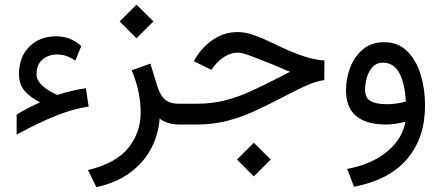

<svg xmlns="http://www.w3.org/2000/svg" viewBox="-20 -526 1863 811"><path d="M148.9 -93.8Q106.4 -115.7 83.3 -143.3Q60.1 -170.9 60.1 -211.9Q60.1 -286.1 104.2 -329.3Q148.4 -372.6 216.3 -372.6Q279.8 -372.6 323.2 -331.1L298.3 -270Q259.8 -295.9 222.7 -295.9Q183.1 -295.9 158.7 -273.9Q134.3 -252 134.3 -212.4Q134.3 -188 157 -166Q179.7 -144 221.7 -125Q251.5 -134.3 282.2 -141.8Q313 -149.4 342.8 -153.3L354.5 -75.7Q293.5 -67.9 217 -37.4Q140.6 -6.8 50.3 42.5V-42Q77.6 -59.1 101.3 -70.8Q125 -82.5 148.9 -93.8Z M485.4 -435.5 556.6 -506.3 627.9 -435.5 556.6 -364.3ZM654.3 -25.4Q649.9 38.6 620.4 97.4Q590.8 156.2 533.4 200.4Q476.1 244.6 387.2 264.6L351.6 192.4Q471.2 163.1 522.7 97.9Q574.2 32.7 574.2 -49.8Q574.2 -91.8 565.2 -137Q556.2 -182.1 536.1 -229L615.2 -257.3L645.5 -158.7Q658.2 -120.6 678.5 -104.2Q698.7 -87.9 732.9 -87.9H752V0H738.3Q708 0 686.8 -7.8Q665.5 -15.6 654.3 -25.4Z M981 147.9 1052.2 77.1 1123.5 147.9 1052.2 219.2ZM732.4 0V-87.9H812Q875.5 -87.9 930.2 -101.8Q984.9 -115.7 1041.5 -141.6Q1098.1 -167.5 1167 -203.1L1205.1 -223.1Q1194.3 -226.6 1177.7 -234.1Q1161.1 -241.7 1114.7 -260.3Q1065.4 -280.3 1033.2 -292Q1001 -303.7 983.9 -303.7Q956.1 -303.7 929.9 -287.6Q903.8 -271.5 885.7 -248L872.6 -231L798.8 -267.6L806.2 -280.3Q836.9 -330.6 883.1 -360.6Q929.2 -390.6 984.4 -390.6Q1015.1 -390.6 1052.2 -377.7Q1089.4 -364.7 1132.3 -343.8Q1208 -306.6 1258.3 -289.8Q1308.6 -272.9 1350.6 -270.5L1349.6 -187.5Q1319.8 -184.1 1278.6 -166.5Q1237.3 -148.9 1162.6 -109.4Q1103 -78.1 1047.4 -53.2Q991.7 -28.3 934.1 -14.2Q876.5 0 810.5 0Z M1692.4 -12.2Q1675.8 -6.8 1652.1 -3.4Q1628.4 0 1612.3 0Q1441.4 0 1441.4 -144.5Q1441.4 -192.9 1458.7 -239.5Q1476.1 -286.1 1512 -316.9Q1547.9 -347.7 1602.5 -347.7Q1662.1 -347.7 1700.4 -309.3Q1738.8 -271 1757.1 -210Q1775.4 -148.9 1775.4 -81.1Q1775.4 55.2 1700.4 144.5Q1625.5 233.9 1475.6 262.7L1446.3 187.5Q1552.7 167.5 1616.7 113Q1680.7 58.6 1692.4 -12.2ZM1694.3 -97.2Q1684.1 -261.2 1598.6 -261.2Q1568.8 -261.2 1552 -241.2Q1535.2 -221.2 1528.6 -194.6Q1522 -168 1522 -147Q1522 -113.3 1544.7 -99.6Q1567.4 -85.9 1614.7 -85.9Q1633.8 -85.9 1654.3 -88.6Q1674.8 -91.3 1694.3 -97.2Z"/></svg>

Font: Vazir WOL
Style: Regular-WOL
Weight: 400
Designer: Saber Rastikerdar
Foundry: Saber Rastikerdar
Version: Version 27.2.2